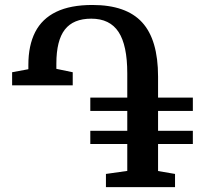

<svg xmlns="http://www.w3.org/2000/svg" viewBox="-20 -772 894 792"><path d="M417 0V-54.5L505 -67V-178H352.5V-232.5H505V-314.5H352.5V-369.5H505V-469.5Q505 -585.5 469 -640.2Q433 -695 356.5 -695Q282.5 -695 247.5 -650Q212.5 -605 212.5 -509.5V-488L280 -474V-420H30V-474L97 -486.5V-504.5Q97 -584.5 125.2 -639.8Q153.5 -695 212 -723.2Q270.5 -751.5 361 -751.5Q500.5 -751.5 566.2 -679.8Q632 -608 632 -456V-369.5H775.5V-314.5H632V-232.5H775.5V-178H632V-66.5L702 -54.5V0Z"/></svg>

Font: Merriweather 20pt SemiBold
Style: Regular
Weight: 600
Version: Version 2.100